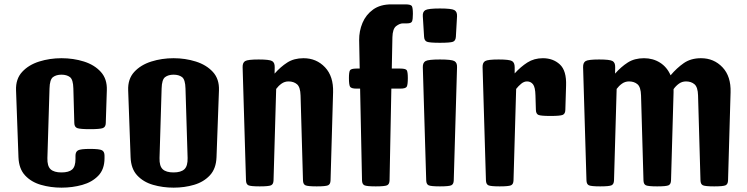

<svg xmlns="http://www.w3.org/2000/svg" viewBox="-20 -862 3454 888"><path d="M264.6 5.9Q214.4 5.9 169.4 -7.1Q124.5 -20 95.9 -50.8Q67.4 -81.5 65.4 -134.8L54.2 -444.3Q52.2 -496.6 82.3 -529.3Q112.3 -562 161.1 -577.4Q210 -592.8 264.2 -592.8Q319.8 -592.8 368.4 -577.4Q417 -562 446.5 -529.3Q476.1 -496.6 474.1 -444.3L469.2 -292.5Q468.8 -274.4 455.3 -269.5Q441.9 -264.6 396.5 -264.6Q350.6 -264.6 337.4 -269.5Q324.2 -274.4 323.7 -292.5L319.3 -452.6Q318.4 -494.1 303.5 -505.4Q288.6 -516.6 264.2 -516.6Q240.2 -516.6 225.1 -505.4Q210 -494.1 209 -452.6L199.2 -130.9Q198.2 -93.8 214.1 -79.1Q230 -64.5 264.2 -64.5Q298.3 -64.5 313.7 -78.1Q329.1 -91.8 329.1 -126.5V-141.6Q329.1 -160.2 341.1 -166.7Q353 -173.3 396.5 -173.3Q439.9 -173.3 451.7 -167Q463.4 -160.6 463.4 -142.1V-130.4Q463.4 -79.1 434.6 -49.3Q405.8 -19.5 360.4 -6.8Q314.9 5.9 264.6 5.9Z M783.2 5.9Q732.9 5.9 688 -7.1Q643.1 -20 614.5 -50.8Q585.9 -81.5 584 -134.8L572.8 -444.3Q570.8 -496.6 600.8 -529.3Q630.9 -562 679.7 -577.4Q728.5 -592.8 782.7 -592.8Q836.9 -592.8 885.7 -577.4Q934.6 -562 964.6 -529.3Q994.6 -496.6 992.7 -444.3L981.4 -135.3Q979.5 -82 950.9 -51.3Q922.4 -20.5 877.9 -7.3Q833.5 5.9 783.2 5.9ZM782.7 -64.5Q816.9 -64.5 832.8 -79.3Q848.6 -94.2 847.7 -131.3L837.9 -452.6Q836.9 -494.1 822 -505.4Q807.1 -516.6 782.7 -516.6Q758.8 -516.6 743.7 -505.4Q728.5 -494.1 727.5 -452.6L717.8 -130.9Q716.8 -93.8 732.7 -79.1Q748.5 -64.5 782.7 -64.5Z M1181.2 0Q1140.1 0 1129.2 -4.9Q1118.2 -9.8 1117.7 -27.8L1102.1 -551.3Q1101.6 -572.3 1114 -579.6Q1126.5 -586.9 1176.3 -586.9Q1226.1 -586.9 1238.5 -579.6Q1251 -572.3 1250.5 -551.3L1250 -521.5Q1277.3 -552.7 1308.6 -572.8Q1339.8 -592.8 1383.8 -592.8Q1443.4 -592.8 1483.2 -550.8Q1522.9 -508.8 1520.5 -434.6L1508.8 -27.8Q1508.3 -9.8 1497.1 -4.9Q1485.8 0 1444.8 0Q1403.8 0 1392.8 -4.9Q1381.8 -9.8 1381.3 -27.8L1370.1 -420.4Q1369.1 -459 1353.8 -472.2Q1338.4 -485.4 1314.5 -485.4Q1296.4 -485.4 1282 -475.1Q1267.6 -464.8 1257.3 -450.7L1245.1 -27.8Q1244.6 -9.8 1233.4 -4.9Q1222.2 0 1181.2 0Z M1717.8 0Q1676.8 0 1665.8 -4.9Q1654.8 -9.8 1654.3 -27.8L1645.5 -452.1H1628.9Q1603.5 -452.1 1598.6 -461.7Q1593.8 -471.2 1593.8 -501Q1593.8 -528.3 1598.6 -536.6Q1603.5 -544.9 1628.9 -544.9H1643.6L1641.1 -675.8Q1640.6 -718.3 1656.5 -756.1Q1672.4 -793.9 1705.6 -817.9Q1738.8 -841.8 1790 -841.8H1854.5Q1880.4 -841.8 1885 -833.5Q1889.6 -825.2 1889.6 -797.9Q1889.6 -773.4 1886 -763.7Q1882.3 -753.9 1863.3 -753.9H1843.8Q1829.1 -753.9 1812.5 -741.5Q1795.9 -729 1794.9 -689.9L1792 -544.9H1831.1Q1856.9 -544.9 1861.6 -536.6Q1866.2 -528.3 1866.2 -501Q1866.2 -471.2 1861.6 -461.7Q1856.9 -452.1 1831.1 -452.1H1790L1781.7 -27.8Q1781.2 -9.8 1770 -4.9Q1758.8 0 1717.8 0ZM2014.6 0Q1973.6 0 1962.6 -4.9Q1951.7 -9.8 1951.2 -27.8L1935.5 -551.3Q1935.1 -572.3 1948.2 -579.6Q1961.4 -586.9 2014.6 -586.9Q2067.9 -586.9 2081.3 -579.6Q2094.7 -572.3 2093.8 -551.3L2078.6 -27.8Q2078.1 -9.8 2066.9 -4.9Q2055.7 0 2014.6 0ZM2014.6 -664.1Q1967.3 -664.1 1954.8 -668.9Q1942.4 -673.8 1941.4 -691.9L1935.5 -787.1Q1934.1 -808.1 1947.8 -815.4Q1961.4 -822.8 2014.6 -822.8Q2067.9 -822.8 2081.3 -815.4Q2094.7 -808.1 2093.8 -787.1L2088.4 -691.9Q2087.4 -673.8 2075 -668.9Q2062.5 -664.1 2014.6 -664.1Z M2291 0Q2250 0 2239 -4.9Q2228 -9.8 2227.5 -27.8L2211.9 -551.3Q2211.4 -572.3 2223.9 -579.6Q2236.3 -586.9 2286.1 -586.9Q2335.9 -586.9 2348.1 -579.6Q2360.4 -572.3 2360.4 -551.3V-522.5Q2387.7 -552.7 2418.9 -572.8Q2450.2 -592.8 2490.7 -592.8Q2538.1 -592.8 2569.3 -564Q2600.6 -535.2 2598.1 -465.8L2594.7 -353.5Q2594.2 -335.4 2582.3 -330.6Q2570.3 -325.7 2525.9 -325.7Q2481.4 -325.7 2470.2 -330.6Q2459 -335.4 2458.5 -353.5L2456.5 -420.4Q2455.6 -459 2445.1 -472.2Q2434.6 -485.4 2417.5 -485.4Q2403.3 -485.4 2390.4 -474.6Q2377.4 -463.9 2367.2 -450.7L2355 -27.8Q2354.5 -9.8 2343.3 -4.9Q2332 0 2291 0Z M2755.9 0Q2714.8 0 2703.9 -4.9Q2692.9 -9.8 2692.4 -27.8L2676.8 -551.3Q2676.3 -572.3 2688.7 -579.6Q2701.2 -586.9 2751 -586.9Q2800.8 -586.9 2813.2 -579.6Q2825.7 -572.3 2825.2 -551.3L2824.7 -521.5Q2852.1 -552.7 2883.3 -572.8Q2914.6 -592.8 2958.5 -592.8Q3000 -592.8 3032.5 -572.3Q3064.9 -551.8 3081.5 -513.7Q3110.4 -547.9 3142.8 -570.3Q3175.3 -592.8 3222.2 -592.8Q3281.7 -592.8 3321.5 -550.8Q3361.3 -508.8 3358.9 -434.6L3347.2 -27.8Q3346.7 -9.8 3335.4 -4.9Q3324.2 0 3283.2 0Q3242.2 0 3231.2 -4.9Q3220.2 -9.8 3219.7 -27.8L3208.5 -420.4Q3207.5 -459 3192.1 -472.2Q3176.8 -485.4 3152.8 -485.4Q3134.3 -485.4 3119.9 -474.9Q3105.5 -464.4 3095.2 -449.7Q3095.2 -442.4 3095.2 -434.6L3083.5 -27.8Q3083 -9.8 3071.8 -4.9Q3060.5 0 3019.5 0Q2978.5 0 2967.5 -4.9Q2956.5 -9.8 2956.1 -27.8L2944.8 -420.4Q2943.8 -459 2928.5 -472.2Q2913.1 -485.4 2889.2 -485.4Q2871.1 -485.4 2856.7 -475.1Q2842.3 -464.8 2832 -450.7L2819.8 -27.8Q2819.3 -9.8 2808.1 -4.9Q2796.9 0 2755.9 0Z"/></svg>

Font: Denk One
Style: Regular
Weight: 400
Designer: Irina Smirnova, Eben Sorkin
Foundry: Sorkin Type Co.f
Version: Version 1.004; ttfautohint (v1.8.4.7-5d5b);gftools[0.9.23]